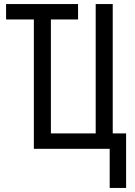

<svg xmlns="http://www.w3.org/2000/svg" viewBox="-20 -734 665 947"><path d="M521 193V0H147V-638H10V-714H365V-638H231V-76H452V-714H536V-76H602V193Z"/></svg>

Font: Noto Sans ExtraCondensed
Style: Regular
Weight: 400
Width: 2
Designer: Monotype Design Team
Foundry: Monotype Imaging Inc.
Version: Version 2.013